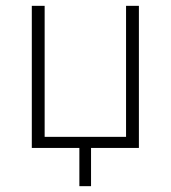

<svg xmlns="http://www.w3.org/2000/svg" viewBox="-20 -507 585 658"><path d="M252 131V0H89V-487H133V-38H412V-487H456V0H292V131Z"/></svg>

Font: Nunito Sans 10pt SemiCondensed ExtraLight
Style: Regular
Weight: 250
Width: 4
Designer: Vernon Adams
Foundry: Vernon Adams
Version: Version 3.101;gftools[0.9.27]